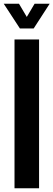

<svg xmlns="http://www.w3.org/2000/svg" viewBox="-35 -1012 287 1032"><path d="M43 0V-800H175V0ZM-15 -992H67L109 -921L151 -992H232L146 -859H72Z"/></svg>

Font: Big Shoulders Text ExtraBold
Style: Regular
Weight: 800
Designer: Patric King
Foundry: XO Type Co
Version: Version 1.000; ttfautohint (v1.8.2)